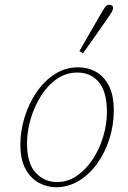

<svg xmlns="http://www.w3.org/2000/svg" viewBox="-20 -777 541 810"><path d="M216 13Q179 13 144.5 -5.5Q110 -24 88 -63.5Q66 -103 66 -167Q66 -225 84 -283Q102 -341 134.5 -388.5Q167 -436 211.5 -464.5Q256 -493 309 -493Q351 -493 385 -474Q419 -455 439.5 -415Q460 -375 460 -311Q460 -249 441.5 -191Q423 -133 390 -87Q357 -41 312.5 -14Q268 13 216 13ZM220 -9Q266 -9 304.5 -35.5Q343 -62 371.5 -105.5Q400 -149 415.5 -201Q431 -253 431 -304Q431 -390 397 -430.5Q363 -471 307 -471Q259 -471 220 -444Q181 -417 153 -372.5Q125 -328 109.5 -275.5Q94 -223 94 -172Q94 -88 130.5 -48.5Q167 -9 220 -9ZM315 -561Q337 -599 362.5 -644Q388 -689 407 -721Q418 -740 424.5 -748.5Q431 -757 441 -757Q447 -757 452 -754Q457 -751 457 -743Q457 -736 451.5 -726.5Q446 -717 432 -697Q413 -669 384 -628Q355 -587 330 -552Z"/></svg>

Font: Source Serif 4 SmText ExtraLight
Style: Italic
Weight: 200
Italic angle: -12°
Designer: Frank Grießhammer
Foundry: Adobe
Version: Version 4.005;hotconv 1.1.0;makeotfexe 2.6.0